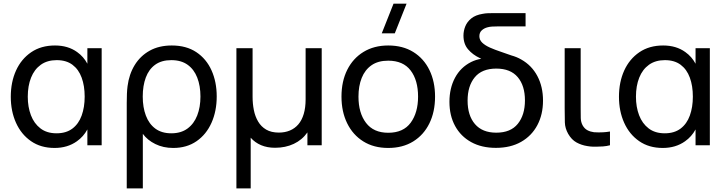

<svg xmlns="http://www.w3.org/2000/svg" viewBox="-20 -808 4038 1068"><path d="M283.5 15Q207 15 152.5 -22.8Q98 -60.5 69 -125Q40 -189.5 40 -270Q40 -351.5 69.2 -415.8Q98.5 -480 153.5 -517.5Q208.5 -555 286 -555Q358.5 -555 409 -518.5Q445 -493 466 -453.5V-540H545.5V0H466V-88Q444.5 -48 407.5 -22Q355.5 15 283.5 15ZM294.5 -66.5Q348 -66.5 382.8 -92.8Q417.5 -119 434.2 -165.2Q451 -211.5 451 -270.5Q451 -330.5 434.2 -376.2Q417.5 -422 383 -447.8Q348.5 -473.5 295.5 -473.5Q243 -473.5 207 -447.8Q171 -422 152.8 -376.2Q134.5 -330.5 134.5 -270Q134.5 -213 152 -167Q169.5 -121 205 -93.8Q240.5 -66.5 294.5 -66.5Z M685 240V-235.5Q685 -262.5 686 -286Q687 -309.5 689.5 -328.5Q698 -395 729.2 -446Q760.5 -497 812.5 -526Q864.5 -555 935.5 -555Q1016.5 -555 1072.2 -517.8Q1128 -480.5 1156.8 -416.2Q1185.5 -352 1185.5 -271.5Q1185.5 -190 1156.5 -125Q1127.5 -60 1073.2 -22.5Q1019 15 943.5 15Q888 15 844 -6.8Q800 -28.5 774.5 -63.5V240ZM933 -66.5Q987 -66.5 1023 -93Q1059 -119.5 1077 -165.8Q1095 -212 1095 -271Q1095 -330.5 1077.2 -376.2Q1059.5 -422 1023.5 -447.8Q987.5 -473.5 933 -473.5Q878.5 -473.5 843.2 -448Q808 -422.5 791 -376.8Q774 -331 774 -271Q774 -211 791.5 -164.8Q809 -118.5 844.2 -92.5Q879.5 -66.5 933 -66.5Z M1295 240V-540H1385V-269.5Q1385 -231.5 1392 -196Q1399 -160.5 1415.8 -132Q1432.5 -103.5 1460.8 -87Q1489 -70.5 1531.5 -70.5Q1565 -70.5 1592.5 -82Q1620 -93.5 1639.5 -116.2Q1659 -139 1669.5 -174Q1680 -209 1680 -255.5V-540H1769.5V0H1690V-71.5Q1660.5 -29.5 1614.2 -7.8Q1568 14 1510 14Q1466.5 14 1432.2 -0.5Q1398 -15 1374.5 -42V240Z M2176 -622.5H2103.5L2169 -787.5H2241.5ZM2139.5 15Q2059 15 2000.8 -21.5Q1942.5 -58 1911 -122.5Q1879.5 -187 1879.5 -270.5Q1879.5 -355.5 1911.5 -419.5Q1943.5 -483.5 2002 -519.2Q2060.5 -555 2139.5 -555Q2220.5 -555 2279 -518.8Q2337.5 -482.5 2368.8 -418.2Q2400 -354 2400 -270.5Q2400 -186 2368.5 -121.8Q2337 -57.5 2278.5 -21.2Q2220 15 2139.5 15ZM2139.5 -69.5Q2223.5 -69.5 2264.5 -125.5Q2305.5 -181.5 2305.5 -270.5Q2305.5 -362 2264 -416.2Q2222.5 -470.5 2139.5 -470.5Q2083 -470.5 2046.5 -445Q2010 -419.5 1992 -374.5Q1974 -329.5 1974 -270.5Q1974 -179.5 2016 -124.5Q2058 -69.5 2139.5 -69.5Z M2738.5 14.5Q2659 14.5 2601 -17.5Q2543 -49.5 2511.5 -107.2Q2480 -165 2480 -241.5Q2480 -317.5 2511 -375.5Q2542 -433.5 2600.5 -463Q2626.5 -476 2657 -481Q2653 -483 2649 -485Q2609.5 -503.5 2583.8 -533.5Q2558 -563.5 2558 -610Q2558 -636 2568.2 -661.5Q2578.5 -687 2601.8 -705.8Q2625 -724.5 2664.5 -731Q2679.5 -734 2694.2 -734.5Q2709 -735 2725.5 -735H2903.5V-661H2745.5Q2730.5 -661 2717.5 -660.2Q2704.5 -659.5 2693.5 -656.5Q2673 -651.5 2659.8 -639.2Q2646.5 -627 2646.5 -606.5Q2646.5 -586 2662.2 -570.8Q2678 -555.5 2705.5 -543.2Q2733 -531 2769 -519Q2796 -510 2825 -499.5Q2854.5 -491.5 2879.5 -477Q2938 -444 2969.2 -384.8Q3000.5 -325.5 3000.5 -248.5Q3000.5 -171 2969 -111.8Q2937.5 -52.5 2878.8 -19Q2820 14.5 2738.5 14.5ZM2740.5 -70Q2820.5 -70 2860.2 -119.2Q2900 -168.5 2900 -249.5Q2900 -331.5 2859.8 -379Q2819.5 -426.5 2740.5 -426.5Q2660.5 -426.5 2620.8 -378Q2581 -329.5 2581 -248.5Q2581 -165.5 2622 -117.8Q2663 -70 2740.5 -70Z M3246.5 4.5Q3214.5 -0.5 3187 -15.5Q3159.5 -30.5 3140.5 -63.5Q3123 -94.5 3122 -127Q3121 -159.5 3121 -204V-540H3210V-208Q3210 -174 3210.5 -151.5Q3211 -129 3221 -110.5Q3231.5 -92 3247.8 -83.5Q3264 -75 3284 -72.5Q3296.5 -71.5 3310 -71.5Q3319 -71.5 3335.5 -72.2Q3352 -73 3373 -76.5V0Q3354.5 5 3334 6.5Q3313.5 8 3296 8Q3291 8 3277.2 7.8Q3263.5 7.5 3246.5 4.5Z M3666.5 15Q3590 15 3535.5 -22.8Q3481 -60.5 3452 -125Q3423 -189.5 3423 -270Q3423 -351.5 3452.2 -415.8Q3481.5 -480 3536.5 -517.5Q3591.5 -555 3669 -555Q3741.5 -555 3792 -518.5Q3828 -493 3849 -453.5V-540H3928.5V0H3849V-88Q3827.5 -48 3790.5 -22Q3738.5 15 3666.5 15ZM3677.5 -66.5Q3731 -66.5 3765.8 -92.8Q3800.5 -119 3817.2 -165.2Q3834 -211.5 3834 -270.5Q3834 -330.5 3817.2 -376.2Q3800.5 -422 3766 -447.8Q3731.5 -473.5 3678.5 -473.5Q3626 -473.5 3590 -447.8Q3554 -422 3535.8 -376.2Q3517.5 -330.5 3517.5 -270Q3517.5 -213 3535 -167Q3552.5 -121 3588 -93.8Q3623.5 -66.5 3677.5 -66.5Z"/></svg>

Font: Cns Manrope Med
Style: Regular
Weight: 500
Designer: Mikhail Sharanda
Foundry: Mikhail Sharanda
Version: Version 4.504